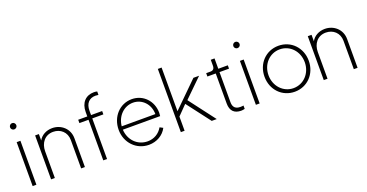

<svg xmlns="http://www.w3.org/2000/svg" viewBox="-35 -1453 4127 2161"><g transform="rotate(-20 2028.5 -372.5)"><path d="M88 0H133V-526H88ZM75 -707C75 -687 92 -670 112 -670C133 -670 150 -687 150 -707C150 -728 133 -745 112 -745C92 -745 75 -728 75 -707Z M309 0H354V-320C354 -417 412 -495 512 -495C599 -495 669 -435 669 -340V0H714V-345C714 -461 622 -538 516 -538C444 -538 383 -503 354 -449V-526H309Z M934 0H979V-486H1112V-526H979V-579C979 -664 1024 -714 1099 -714C1110 -714 1124 -713 1135 -711V-752C1125 -755 1112 -757 1096 -757C999 -757 934 -691 934 -579V-526H825V-486H934Z M1479 12C1573 12 1655 -36 1694 -113L1656 -133C1619 -68 1555 -30 1479 -30C1357 -30 1266 -123 1259 -249H1706C1708 -264 1709 -275 1709 -288C1709 -430 1606 -538 1469 -538C1325 -538 1214 -419 1214 -263C1214 -108 1329 12 1479 12ZM1260 -289C1271 -407 1359 -496 1469 -496C1579 -496 1663 -406 1663 -289Z M1863 0H1908V-170L2018 -282L2233 0H2293L2055 -313L2273 -526H2205L1908 -234V-757H1863Z M2585 6C2593 6 2614 4 2628 0V-40C2618 -38 2600 -37 2589 -37C2513 -37 2503 -89 2503 -126V-486H2617V-526H2503V-650H2458V-580C2458 -543 2442 -526 2408 -526H2358V-486H2458V-126C2458 -38 2503 6 2585 6Z M2762 0H2807V-526H2762ZM2749 -707C2749 -687 2766 -670 2786 -670C2807 -670 2824 -687 2824 -707C2824 -728 2807 -745 2786 -745C2766 -745 2749 -728 2749 -707Z M3226 12C3377 12 3491 -106 3491 -263C3491 -420 3377 -538 3226 -538C3075 -538 2961 -420 2961 -263C2961 -106 3075 12 3226 12ZM3009 -263C3009 -394 3103 -495 3226 -495C3349 -495 3443 -394 3443 -263C3443 -132 3348 -31 3226 -31C3104 -31 3009 -132 3009 -263Z M3575 0H3620V-320C3620 -417 3678 -495 3778 -495C3865 -495 3935 -435 3935 -340V0H3980V-345C3980 -461 3888 -538 3782 -538C3710 -538 3649 -503 3620 -449V-526H3575Z"/></g></svg>

Font: Mluvka ExtraLight
Style: Regular
Weight: 200
Designer: Modified by Jiří Krblich, Original typeface by Gumpita Rahayu
Foundry: Gumpita Rahayu & Jiří Krblich
Version: Version 2.000;Glyphs 3.1.1 (3134)